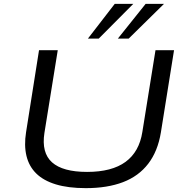

<svg xmlns="http://www.w3.org/2000/svg" viewBox="-20 -965 957 994"><path d="M424 9Q333 9 269 -10.5Q205 -30 167.5 -67Q130 -104 117 -158Q104 -212 115 -281L182 -705H279L210 -277Q194 -174 249.5 -124.5Q305 -75 431 -75Q559 -75 630 -127Q701 -179 717 -282L785 -705H881L813 -280Q797 -182 747.5 -117.5Q698 -53 617 -22Q536 9 424 9ZM435 -765 574 -945H670L491 -765ZM590 -765 734 -945H829L646 -765Z"/></svg>

Font: Nunito Sans 10pt Expanded
Style: Italic
Weight: 400
Width: 7
Italic angle: -9°
Designer: Vernon Adams
Foundry: Vernon Adams
Version: Version 3.101;gftools[0.9.27]